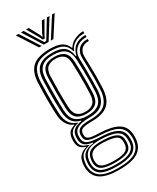

<svg xmlns="http://www.w3.org/2000/svg" viewBox="-234 -834 875 1068"><g transform="rotate(-30 204.0 -299.5)"><path d="M195.3 168.5Q117.5 168.5 78.6 144.1Q39.7 119.6 35.3 68.1Q34.7 61.1 35 53.9Q35.4 46.6 36.1 39.2Q39 10 53.8 -7.4Q68.6 -24.8 96.6 -32.5V-35.9Q75.5 -42.2 65.1 -54.1Q54.6 -66 52.6 -87.3Q52.2 -92.3 52.2 -98.5Q52.2 -104.8 52.6 -109.9Q54.1 -133.9 64.8 -149.2Q75.5 -164.6 102.2 -172V-175.4Q79 -183.4 63 -208Q47 -232.5 44.8 -272Q43.6 -295.9 43 -320.1Q42.4 -344.4 42.4 -369.5Q42.4 -394.6 43 -420.9Q43.6 -447.1 44.6 -474.8Q47.5 -545.8 83.3 -576.6Q119 -607.4 194.3 -607.4Q244.7 -607.4 270.3 -593.1Q295.9 -578.9 305.4 -550.7H308.8Q318.3 -568 335.1 -579Q351.9 -590 371.1 -595.2Q390.3 -600.4 406 -600V-586.9Q365.9 -587.3 341 -571.1Q316.2 -554.9 307.5 -530.3H303.6Q295.6 -563.1 270.6 -578.9Q245.6 -594.8 194.3 -594.8Q127.6 -594.8 95.2 -567.1Q62.9 -539.4 60.4 -475.3Q59 -437.1 58.4 -403.9Q57.8 -370.6 58.3 -338.9Q58.8 -307.3 60.4 -273.4Q62.6 -229.7 79.9 -206Q97.1 -182.4 125.1 -175V-171.6Q93.4 -164 80.4 -149.7Q67.5 -135.5 65.9 -110.1Q65.6 -104.1 65.6 -98.5Q65.6 -92.9 66 -87Q67.6 -65.9 78.7 -54.9Q89.8 -43.9 118.4 -36.1V-32.5Q84.1 -25.2 68.6 -8.6Q53.2 8 49.7 39.2Q48.6 47.2 47.9 53Q47.3 58.8 48.2 68.1Q52.8 113.7 86.7 135.3Q120.5 157 195.3 157Q271.9 157 306.9 134.9Q341.9 112.9 346.5 64Q347.4 55 347.3 48.4Q347.2 41.8 346 32.9Q341.2 -9.8 306.7 -29.5Q272.2 -49.2 197.8 -51.6Q165.5 -52.8 146.2 -56.6Q126.8 -60.4 117.5 -67.8Q108.3 -75.2 106 -86.9Q105.1 -91.4 104.7 -98.9Q104.4 -106.5 104.9 -110.3Q108.6 -135.7 128.5 -144.9Q148.4 -154.1 194.5 -153.8Q264.5 -153.4 294.1 -183.8Q323.7 -214.2 326.7 -273.8Q328.4 -310.2 328.7 -339.2Q329 -368.2 328.4 -399.6Q327.9 -431 326.6 -474.3Q325.8 -508.3 346.2 -529.7Q366.6 -551 406 -550V-537.1Q371.5 -537.7 355.8 -519Q340.2 -500.3 341 -471.5Q342 -436.2 342.8 -405.2Q343.5 -374.2 343.5 -342.4Q343.4 -310.7 341.5 -273.3Q337.9 -202.7 303.2 -171.9Q268.5 -141.1 194.3 -141.1Q168.4 -141.1 152.3 -138.4Q136.2 -135.7 128.3 -128.6Q120.4 -121.5 119 -108.1Q118.9 -106.8 118.8 -100.5Q118.8 -94.2 119.4 -91.1Q121.4 -81.2 129.3 -75.7Q137.1 -70.1 153.7 -67.5Q170.2 -65 198 -64.1Q278.9 -61.7 317.6 -38.6Q356.4 -15.5 360.4 33.4Q361 41.7 361.1 49.1Q361.2 56.6 360.6 64.1Q356.3 118 317.1 143.3Q277.8 168.5 195.3 168.5ZM195.3 133.6Q240.1 133.6 266.8 125.5Q293.6 117.4 306 102.2Q318.4 86.9 319.6 65.5Q320.2 55.2 320.1 48.6Q319.9 42 318.9 33.1Q316.9 13.7 304.4 0.5Q292 -12.7 266 -20.2Q240 -27.7 197.2 -29.7Q136.8 -32.6 108.5 -16.2Q80.2 0.2 74.5 39.6Q73.4 46.7 73 53.3Q72.6 60 73.6 69.1Q77.3 103.7 106.3 118.7Q135.4 133.6 195.3 133.6ZM195.3 122.4Q139.8 122.4 114.4 109.8Q89.1 97.1 85.9 68.1Q85.2 61.1 85.5 54.5Q85.9 47.8 87.3 38.9Q92.2 2.9 118.9 -9.2Q145.5 -21.3 198.9 -19.4Q234.1 -18.3 257.2 -12.3Q280.2 -6.4 292 4.8Q303.9 15.9 305.9 33.2Q307.3 44 307.2 50.3Q307.1 56.6 306.2 64.3Q303.2 95.3 277.3 108.9Q251.5 122.4 195.3 122.4ZM195.3 110.5Q227.4 110.5 247.9 106Q268.4 101.5 278.9 91.2Q289.4 80.9 291.4 64.1Q292.5 56.2 292.6 48.7Q292.6 41.2 291.1 33.2Q289.4 20.3 279.6 11.9Q269.8 3.5 249.7 -1.2Q229.6 -5.8 197.4 -7.4Q148.8 -9.9 126.6 1.8Q104.4 13.6 100.7 39.1Q99 46.1 99 54Q98.9 61.9 99.9 68.1Q102.5 89.8 124.6 100.2Q146.6 110.5 195.3 110.5ZM195.3 145.8Q126.5 145.8 95.3 127.6Q64.2 109.4 60.3 68Q59.7 59.8 59.9 53.5Q60.2 47.3 61.2 39.1Q64.5 6.4 83.5 -10.4Q102.5 -27.2 143.6 -32.8V-36.3Q111.3 -40.5 96.1 -52.3Q80.8 -64.1 77.9 -87Q77.3 -93 77.2 -98.8Q77.2 -104.7 77.6 -110.2Q79.1 -137.4 96.3 -152Q113.5 -166.6 147.5 -171.9V-174.9Q114.9 -181.9 96.6 -205.5Q78.2 -229.2 76 -274.5Q74.6 -304 74.1 -335.8Q73.7 -367.5 74.3 -402Q74.9 -436.6 76.1 -474.4Q78.4 -532.8 107.3 -557.5Q136.2 -582.2 194.3 -582.2Q246 -582.2 270.8 -562.9Q295.6 -543.6 301.2 -499.8H304.6Q310.7 -524.4 323.3 -541.1Q335.9 -557.8 356.4 -566.5Q376.9 -575.2 406 -575.5V-562.4Q360.4 -563.2 335.5 -538.5Q310.5 -513.7 311.9 -475.4Q313.1 -439.6 313.4 -405.2Q313.7 -370.8 313.4 -338.2Q313 -305.7 311.6 -275Q308.7 -217.5 280.6 -191.6Q252.6 -165.6 194.1 -166Q165.5 -166.3 143.3 -161.2Q121.1 -156.1 107.9 -144.4Q94.8 -132.7 92.4 -112.6Q91.7 -106.4 91.9 -98.9Q92 -91.5 92.5 -87.6Q96.1 -61.3 121.7 -52.4Q147.2 -43.5 197.6 -41.9Q241.1 -40.5 270.4 -32.3Q299.7 -24.2 315.3 -8.3Q331 7.7 333.7 32.8Q334.5 40 334.7 47.9Q334.9 55.7 334.2 64.1Q330.4 109.3 295.8 127.5Q261.2 145.8 195.3 145.8ZM194.3 -179.9Q243.8 -179.9 268.8 -202.2Q293.8 -224.5 296.1 -274.8Q297.8 -307.8 298.1 -339.4Q298.3 -371.1 297.8 -404.3Q297.3 -437.6 295.9 -475.2Q293.9 -526.7 268.6 -548Q243.2 -569.3 194.3 -569.3Q140.1 -569.3 116.8 -545.7Q93.5 -522.2 91.9 -473.9Q90.2 -416.5 90.1 -371.4Q90 -326.2 91.9 -273Q93.9 -224.5 119.1 -202.2Q144.4 -179.9 194.3 -179.9ZM194.3 -192.6Q150.2 -192.6 129.6 -212.8Q109 -233 107.5 -275.2Q105.8 -322.9 105.9 -370.5Q106 -418.1 107.5 -473.1Q109 -517.8 130 -537.3Q151 -556.7 194.3 -556.7Q236.5 -556.7 257.5 -537.5Q278.4 -518.4 280 -475.3Q281.4 -437 282 -403.5Q282.5 -370.1 282.1 -338.8Q281.7 -307.5 280.3 -275.7Q278.3 -231.9 257.2 -212.3Q236 -192.6 194.3 -192.6ZM194.3 -205.2Q227.4 -205.2 245.1 -222Q262.8 -238.7 264.5 -276.7Q265.9 -306.2 266.3 -337.2Q266.6 -368.2 266.1 -402.3Q265.6 -436.5 264.2 -474.9Q262.9 -512.8 244.7 -528.4Q226.6 -544.1 194.3 -544.1Q160.3 -544.1 142.3 -527.9Q124.3 -511.6 123.1 -472.5Q121.7 -421.5 121.4 -373.4Q121.2 -325.3 123.1 -275.8Q124.7 -238.8 142.2 -222Q159.6 -205.2 194.3 -205.2ZM69.6 -766.8H86.4L164.7 -644.4H148.3ZM102.5 -766.8H119.7L172.9 -679.6L188.5 -655.4H200.4L215.7 -679.6L268.9 -766.8H286.1L209.6 -644.4H179.1ZM135.1 -766.8H152.3L188.4 -700.3L191.8 -687.6H197.1L200.3 -700.3L236.7 -766.8H253.9L210.5 -691.6L200.5 -671.5H188.4L178.4 -691.6ZM302.2 -766.8H319.1L240.4 -644.4H223.9Z"/></g></svg>

Font: Big Shoulders Inline Text Thin
Style: Regular
Weight: 100
Designer: Patric King
Foundry: XO Type Co
Version: Version 2.002